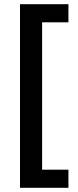

<svg xmlns="http://www.w3.org/2000/svg" viewBox="-20 -734 370 912"><path d="M180 72V-628H305V-714H75V158H305V72Z"/></svg>

Font: OpenSansMMV
Style: Semibold
Weight: 600
Designer: Steve Matteson
Foundry: Ascender Corporation
Version: Version 6.000